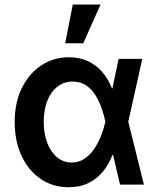

<svg xmlns="http://www.w3.org/2000/svg" viewBox="-20 -801 688 833"><path d="M275.9 11.4Q207.4 10.7 155 -25.6Q102.6 -61.8 73.2 -125.7Q43.7 -189.6 43.7 -272.7Q43.7 -355.5 74.6 -418.5Q105.5 -481.5 158.7 -517Q212 -552.6 279.1 -552.6Q325.3 -552.6 361.5 -535.7Q397.7 -518.8 423.7 -488.5Q449.6 -458.1 465.6 -417.6H506.7L536.2 -274.1L604.4 0H500.7L436.8 -274.1Q431.5 -300.8 421.2 -330.8Q410.9 -360.8 394.5 -387.3Q378.2 -413.7 353.9 -430.4Q329.5 -447.1 295.8 -447.1Q257.1 -447.1 228.9 -424.9Q200.6 -402.7 185.2 -363.3Q169.7 -323.9 169.7 -273.1Q169.7 -222.3 184.8 -182Q199.9 -141.7 227.3 -118.8Q254.6 -95.9 290.5 -95.9Q322.8 -95.9 347.7 -113.1Q372.5 -130.3 390.3 -157.5Q408 -184.7 419.6 -215Q431.1 -245.4 436.8 -271.3L494.7 -545.5H597.3L536.2 -271.3L506.7 -128.6H468Q452.4 -88.1 426.3 -56.3Q400.2 -24.5 362.9 -6.4Q325.6 11.7 275.9 11.4ZM262.8 -613.3 295.8 -781.2H416.2L341.3 -613.3Z"/></svg>

Font: InterMG SemiBold
Style: Regular
Weight: 600
Designer: Rasmus Andersson
Foundry: rsms
Version: Version 3.019;December 26, 2023;FontCreator 15.0.0.2955 64-b